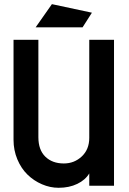

<svg xmlns="http://www.w3.org/2000/svg" viewBox="-20 -891 617 921"><path d="M261.2 9.8Q220.2 9.8 181.2 -7.1Q142.1 -23.9 111.8 -53.5Q81.5 -83 63.2 -126.7Q44.9 -170.4 44.9 -220.2V-700.2H164.1V-232.9Q164.1 -171.9 197.5 -139.4Q231 -106.9 286.1 -106.9Q336.4 -106.9 372.3 -140.6Q408.2 -174.3 408.2 -230V-700.2H526.9V0H408.2V-59.1Q389.6 -27.8 350.8 -9Q312 9.8 261.2 9.8ZM150.9 -759.8 229 -871.1 420.9 -830.1 376 -759.8Z"/></svg>

Font: Cakra Normal
Style: Regular
Weight: 400
Designer: Lucia Kollert, Vojtech Kollert
Foundry: OoM Type
Version: Version 1.000;Glyphs 3.1.1 (3148)